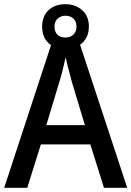

<svg xmlns="http://www.w3.org/2000/svg" viewBox="-20 -896 627 916"><path d="M476 0 411 -207H175L110 0H0L235 -716H351L587 0ZM322 -508Q319 -522 313 -543Q307 -564 301.5 -586Q296 -608 293 -623Q289 -604 284 -583Q279 -562 274 -542.5Q269 -523 264 -508L201 -299H385ZM292 -662Q242 -662 211.5 -690.5Q181 -719 181 -769Q181 -819 211.5 -847.5Q242 -876 292 -876Q340 -876 372 -847.5Q404 -819 404 -770Q404 -720 372.5 -691Q341 -662 292 -662ZM292 -717Q315 -717 330 -731Q345 -745 345 -769Q345 -793 330.5 -807Q316 -821 292 -821Q270 -821 255 -807Q240 -793 240 -769Q240 -745 253.5 -731Q267 -717 292 -717Z"/></svg>

Font: Noto Sans Hebrew SemiCondensed Medium
Style: Regular
Weight: 500
Width: 4
Designer: Monotype Design Team
Foundry: Monotype Imaging Inc.
Version: Version 2.003